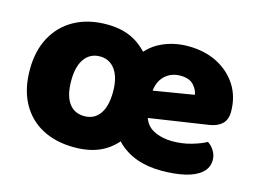

<svg xmlns="http://www.w3.org/2000/svg" viewBox="-76 -633 1047 780"><g transform="rotate(15 447.5 -242.5)"><path d="M525 -243Q525 -171 498.5 -112Q472 -53 419.5 -18.5Q367 16 287 16Q208 16 150.5 -15Q93 -46 62 -104Q31 -162 31 -243Q31 -322 62.5 -380Q94 -438 151.5 -469.5Q209 -501 287 -501Q366 -501 418.5 -464.5Q471 -428 498 -369.5Q525 -311 525 -243ZM293 -368Q252 -368 228.5 -335.5Q205 -303 205 -243Q205 -181 228 -149Q251 -117 293 -117Q335 -117 358 -149.5Q381 -182 381 -243Q381 -302 357.5 -335Q334 -368 293 -368ZM480 -167 474 -279 705 -317Q703 -337 685 -357Q667 -377 629 -377Q589 -377 562.5 -351Q536 -325 534 -277L540 -193Q550 -147 585.5 -129Q621 -111 665 -111Q707 -111 745 -122Q783 -133 806 -146Q822 -136 833 -118Q844 -100 844 -80Q844 -47 819.5 -25.5Q795 -4 752 6Q709 16 653 16Q535 16 467 -52Q399 -120 399 -250Q399 -339 430 -394Q461 -449 513.5 -475Q566 -501 628 -501Q699 -501 752 -473.5Q805 -446 835 -398.5Q865 -351 865 -289Q865 -255 846 -237Q827 -219 793 -214Z"/></g></svg>

Font: Baloo Tamma 2 ExtraBold
Style: Regular
Weight: 800
Designer: Divya Kowshik, Shuchita Grover and Ek Type
Foundry: Ek Type
Version: Version 1.700